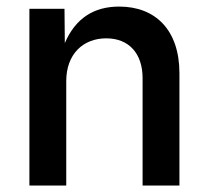

<svg xmlns="http://www.w3.org/2000/svg" viewBox="-20 -573 645 593"><path d="M184.6 -322.3C184.6 -406.2 236.8 -454.6 308.1 -454.6C377.9 -454.6 420.4 -408.2 420.4 -331.5V0H534.2V-346.7C534.2 -480.5 460 -552.7 348.1 -552.7C270.5 -552.7 213.4 -517.1 180.2 -439.9L179.2 -545.9H70.8V0H184.6Z"/></svg>

Font: Raveo Medium
Style: Regular
Weight: 500
Designer: Jakub Foglar, Rasmus Andersson (Inter)
Foundry: Jakubfoglar.com
Version: Version 1.100;Glyphs 3.2.3 (3260)